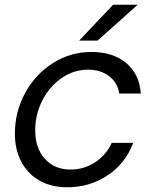

<svg xmlns="http://www.w3.org/2000/svg" viewBox="-20 -783 642 813"><path d="M43 -217Q43 -309 86 -388.5Q129 -468 203.5 -515.5Q278 -563 367 -563Q459 -563 515 -515.5Q571 -468 576 -387H485Q478 -433 442 -460.5Q406 -488 353 -488Q291 -488 239.5 -451.5Q188 -415 158.5 -356Q129 -297 129 -231Q129 -156 170 -110.5Q211 -65 279 -65Q336 -65 383 -96Q430 -127 453 -178H544Q511 -90 435 -40Q359 10 265 10Q197 10 147 -18.5Q97 -47 70 -98.5Q43 -150 43 -217ZM393 -611H315L459 -763H563Z"/></svg>

Font: Open Sauce One
Style: Italic
Weight: 400
Italic angle: -10°
Designer: Alfredo Marco Pradil
Foundry: Creative Sauce Fz LLC
Version: Version 1.477